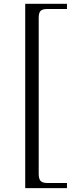

<svg xmlns="http://www.w3.org/2000/svg" viewBox="-20 -733 421 1015"><path d="M113.3 261.7V-712.9H334V-685.5H230.5Q204.1 -685.5 194.3 -675.3Q184.6 -665 184.6 -638.7V185.5Q184.6 212.4 194.6 223.4Q204.6 234.4 230.5 234.4H334V261.7Z"/></svg>

Font: Theano Modern
Style: Regular
Weight: 400
Designer: Alexey Kryukov
Version: Version 2.00